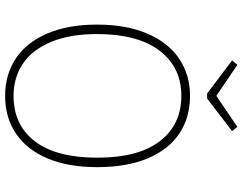

<svg xmlns="http://www.w3.org/2000/svg" viewBox="-116 -796 923 730"><g transform="rotate(90 345.0 -431.5)"><path d="M616 -340Q616 -230 583 -151.5Q550 -73 489 -31.5Q428 10 345 10Q264 10 203 -30.5Q142 -71 108 -150Q74 -229 74 -339Q74 -450 108 -530Q142 -610 203.5 -651.5Q265 -693 345 -693Q427 -693 488 -652.5Q549 -612 582.5 -532.5Q616 -453 616 -340ZM110 -339Q110 -237 139.5 -165.5Q169 -94 222 -58Q275 -22 345 -22Q456 -22 518 -103.5Q580 -185 580 -340Q580 -497 517 -578.5Q454 -660 345 -660Q237 -660 173.5 -577.5Q110 -495 110 -339ZM479 -853 355 -758H336L210 -853L227 -873L345 -793L463 -873Z"/></g></svg>

Font: FiraGO UltraLight
Style: Regular
Weight: 200
Designer: bBox Type
Foundry: bBox Type GmbH
Version: Version 1.001